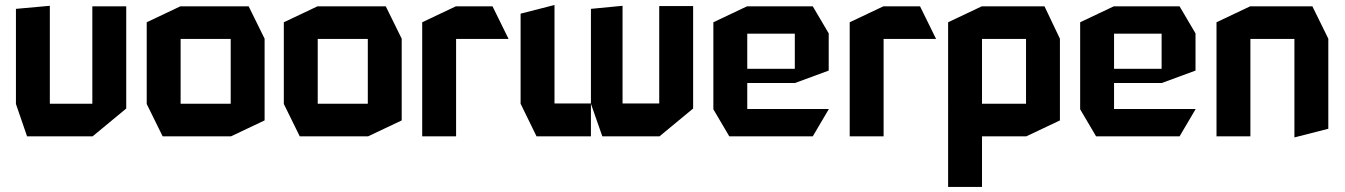

<svg xmlns="http://www.w3.org/2000/svg" viewBox="-20 -539 5318 759"><path d="M345 0V-514H479V-110L346 0ZM87 0 43 -128V-129H345V0ZM43 -129V-504L176 -516H177V-129Z M694 -385V-514H963L1026 -386V-385ZM623 0 560 -128V-129H892V0ZM560 -129V-451L693 -514H694V-129ZM892 0V-385H1026V-63L893 0Z M1236 -385V-514H1505L1568 -386V-385ZM1165 0 1102 -128V-129H1434V0ZM1102 -129V-451L1235 -514H1236V-129ZM1434 0V-385H1568V-63L1435 0Z M1649 0V-451L1782 -514H1783V0ZM1783 -385V-514H1927L1990 -386V-385Z M2586 0V-515H2720V-110L2587 0ZM2101 0 2038 -129V-130H2316V0ZM2038 -130V-485L2171 -519H2172V-130ZM2361 0 2316 -129V-130H2586V0ZM2316 -130V-504L2440 -516H2441V-130Z M2863 0 2800 -107V-108H3256V-107L3193 0ZM2800 -108V-451L2933 -514H2934V-108ZM2934 -211V-267H3122V-211ZM2934 -406V-514H3193L3256 -407V-406ZM3122 -211V-406H3256V-260L3123 -211Z M3339 0V-451L3472 -514H3473V0ZM3473 -385V-514H3617L3680 -386V-385Z M3862 -385V-514H4109L4170 -386V-385ZM3728 200V-127H3729L3862 0V200ZM3836 0 3728 -128V-129H4036V0ZM3728 -129V-451L3861 -514H3862V-129ZM4036 0V-385H4170V-63L4037 0Z M4313 0 4250 -107V-108H4706V-107L4643 0ZM4250 -108V-451L4383 -514H4384V-108ZM4384 -211V-267H4572V-211ZM4384 -406V-514H4643L4706 -407V-406ZM4572 -211V-406H4706V-260L4573 -211Z M4789 0V-451L4922 -514H4923V0ZM5097 4V-385H5231V-30L5098 4ZM4923 -385V-514H5168L5231 -386V-385Z"/></svg>

Font: Foldit SemiBold
Style: Regular
Weight: 600
Version: Version 1.003